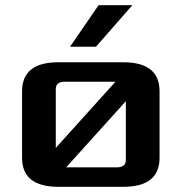

<svg xmlns="http://www.w3.org/2000/svg" viewBox="-20 -720 700 740"><path d="M65 -112V-368Q65 -480 205 -480H455Q595 -480 595 -368V-112Q595 0 455 0H205Q65 0 65 -112ZM195 -150 425 -405H230Q195 -405 195 -377ZM235 -75H430Q465 -75 465 -103V-330ZM250 -540 360 -700H490L350 -540Z"/></svg>

Font: Xolonium
Style: Regular
Weight: 400
Designer: Severin Meyer
Version: Version 4.2